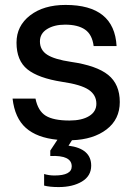

<svg xmlns="http://www.w3.org/2000/svg" viewBox="-20 -555 539 779"><path d="M246 -535Q444 -535 453 -368H360Q354 -415 325 -435Q296 -455 244 -455Q200 -455 171 -437Q142 -419 142 -387Q142 -352 171.5 -333Q201 -314 268 -304Q372 -289 419 -251Q466 -213 466 -141Q466 -71 412.5 -30Q359 11 272 14L258 36Q350 48 350 117Q350 159 312.5 181.5Q275 204 218 204Q182 204 159 198V151Q179 157 201 157Q271 157 271 120Q271 74 184 78V56L213 12Q130 4 85 -36Q40 -76 31 -155H124Q134 -105 165.5 -85.5Q197 -66 262 -66Q312 -66 341.5 -84Q371 -102 371 -134Q371 -170 339.5 -191Q308 -212 232 -223Q136 -238 91.5 -273.5Q47 -309 47 -382Q47 -450 102 -492.5Q157 -535 246 -535Z"/></svg>

Font: Nacelle
Style: Regular
Weight: 400
Designer: Sora Sagano
Foundry: Sora Sagano
Version: Version 1.000;FEAKit 1.0